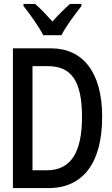

<svg xmlns="http://www.w3.org/2000/svg" viewBox="-20 -961 570 981"><path d="M201 -781H294C316 -826 365 -890 396 -930V-941H338C305 -912 282 -889 248 -851C217 -885 186 -919 159 -941H100V-930C135 -887 179 -824 201 -781ZM46 0H228C403 0 502 -127 502 -365C502 -592 403 -714 241 -714H46ZM220 -91H146V-623H225C344 -623 399 -548 399 -363C399 -184 343 -91 220 -91Z"/></svg>

Font: Noto Sans Mono Condensed Medium
Style: Regular
Weight: 500
Width: 3
Designer: Monotype Design Team
Foundry: Monotype Imaging Inc.
Version: Version 2.014